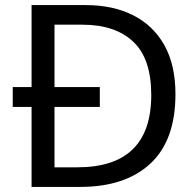

<svg xmlns="http://www.w3.org/2000/svg" viewBox="-20 -734 770 754"><path d="M317 -714Q424 -714 503 -674Q582 -634 625.5 -556.5Q669 -479 669 -364Q669 -183 570.5 -91.5Q472 0 295 0H104V-314H30V-392H104V-714ZM304 -637H194V-392H372V-314H194V-77H284Q574 -77 574 -361Q574 -504 503 -570.5Q432 -637 304 -637Z"/></svg>

Font: Noto Sans Tamil Supplement
Style: Regular
Weight: 400
Designer: Ek Type
Foundry: Ek Type
Version: Version 2.001; ttfautohint (v1.8.4.7-5d5b)